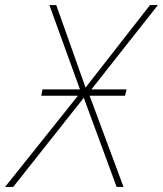

<svg xmlns="http://www.w3.org/2000/svg" viewBox="-76 -734 640 754"><path d="M-56 0 230 -358H86L91 -383H238L118 -714H145L260 -390L513 -714H544L283 -383H421L415 -358H276L409 0H382L253 -350L-24 0Z"/></svg>

Font: Noto Sans Disp Thin
Style: Italic
Weight: 100
Italic angle: -12°
Designer: Monotype Design Team
Foundry: Monotype Imaging Inc.
Version: Version 2.000;GOOG;noto-source:20170915:90ef993387c0